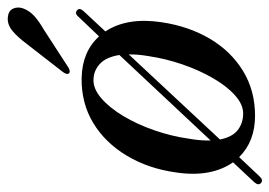

<svg xmlns="http://www.w3.org/2000/svg" viewBox="-127 -556 703 501"><g transform="rotate(-90 224.5 -305.5)"><path d="M-2.5 24Q-10 17.5 -0.5 6.5L51.5 -49Q32.5 -75.5 25.2 -113Q18 -150.5 25 -197.5Q35 -270 68.8 -326.2Q102.5 -382.5 154.2 -413.8Q206 -445 271.5 -444Q340.5 -442.5 380 -398.5L431 -452Q440 -463 448 -456Q455.5 -450 446.5 -439.5L393 -382Q430.5 -325 417 -235.5Q406.5 -164.5 373.8 -109.2Q341 -54 289.8 -22.8Q238.5 8.5 173 8.5Q106 8.5 65 -33L15.5 19.5Q5.5 31 -2.5 24ZM113 -163.5Q107.5 -132 108.5 -107.5L331.5 -345.5Q326 -380 308.5 -396.2Q291 -412.5 267.5 -413Q243.5 -414 218.8 -392.8Q194 -371.5 172.2 -335.2Q150.5 -299 135 -254.2Q119.5 -209.5 113 -163.5ZM179 -22.5Q202.5 -22.5 226.5 -44Q250.5 -65.5 271.2 -101.5Q292 -137.5 307 -181.2Q322 -225 328.5 -269Q333.5 -298 333 -321L111 -83Q117.5 -50.5 135.8 -36.5Q154 -22.5 179 -22.5ZM359.5 -586Q378 -611 394.8 -624.8Q411.5 -638.5 430 -636.5Q447 -635 452.5 -622.8Q458 -610.5 453 -596.5Q447 -580 432.8 -567.2Q418.5 -554.5 397.5 -542.5L298 -478Q287 -472 283 -478Q279.5 -483 288 -494Z"/></g></svg>

Font: Fraunces 144pt S050
Style: Italic
Weight: 400
Italic angle: -16°
Version: Version 1.000; ttfautohint (v1.8.3)